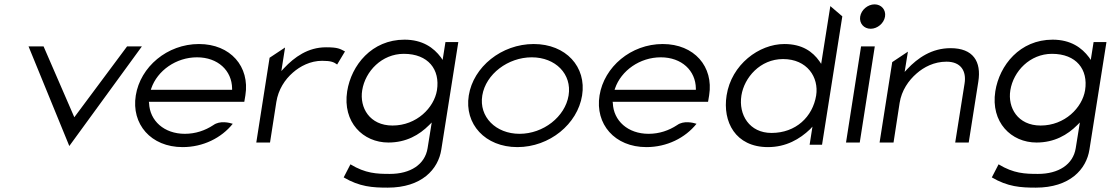

<svg xmlns="http://www.w3.org/2000/svg" viewBox="-20 -664 5097 881"><path d="M298 6 631 -451H563L321 -126L180 -451H111Z M818 11C912 11 996 -31 1048 -96C1033 -101 989 -112 959 -90C921 -65 877 -50 828 -50C733 -50 667 -110 664 -191L663 -197H1101L1106 -227C1127 -358 1038 -462 893 -462C747 -462 624 -357 603 -226C582 -95 672 11 818 11ZM674 -258C702 -340 788 -401 884 -401C980 -401 1044 -340 1045 -258V-252H672Z M1219 -10 1248 -196C1257 -253 1287 -299 1324 -331C1357 -360 1404 -385 1458 -385C1499 -385 1512 -379 1527 -368L1563 -428C1540 -440 1531 -447 1476 -447C1393 -447 1331 -402 1283 -351L1271 -338L1288 -446L1217 -399L1156 -10Z M1762 -10C1844 -10 1904 -45 1949 -90L1961 -102L1942 16C1930 91 1863 134 1769 134C1709 134 1657 132 1588 90L1557 150C1630 193 1689 197 1759 197C1915 197 1991 113 2005 22L2083 -471H2024L2011 -389L2003 -401C1970 -445 1919 -482 1836 -482C1686 -482 1592 -365 1573 -245C1551 -103 1646 -10 1762 -10ZM1833 -417C1945 -417 2000 -345 1985 -250C1972 -170 1892 -88 1781 -88C1676 -88 1629 -170 1642 -250C1656 -337 1732 -417 1833 -417Z M2354 11C2502 11 2630 -95 2651 -226C2672 -357 2577 -462 2429 -462C2281 -462 2152 -357 2131 -226C2110 -95 2206 11 2354 11ZM2420 -401C2529 -401 2605 -324 2589 -226C2573 -128 2473 -50 2364 -50C2255 -50 2177 -128 2193 -226C2209 -324 2311 -401 2420 -401Z M2946 11C3040 11 3124 -31 3176 -96C3161 -101 3117 -112 3087 -90C3049 -65 3005 -50 2956 -50C2861 -50 2795 -110 2792 -191L2791 -197H3229L3234 -227C3255 -358 3166 -462 3021 -462C2875 -462 2752 -357 2731 -226C2710 -95 2800 11 2946 11ZM2802 -258C2830 -340 2916 -401 3012 -401C3108 -401 3172 -340 3173 -258V-252H2800Z M3504 11C3587 11 3650 -26 3697 -71L3708 -83L3695 0H3752L3845 -589L3790 -636L3748 -371L3740 -383C3709 -427 3661 -462 3579 -462C3463 -462 3336 -368 3314 -226C3295 -106 3354 11 3504 11ZM3573 -393C3684 -393 3738 -309 3725 -226C3709 -128 3632 -54 3520 -54C3419 -54 3368 -137 3382 -226C3395 -308 3468 -393 3573 -393Z M3975 -532C4006 -532 4036 -557 4041 -588C4046 -619 4024 -644 3993 -644C3962 -644 3932 -619 3927 -588C3922 -557 3944 -532 3975 -532ZM3925 -10 3994 -451H3931L3862 -10Z M4080 -10 4108 -192C4117 -249 4149 -295 4186 -327C4219 -356 4266 -381 4323 -381C4390 -381 4415 -337 4406 -281L4363 -10H4425L4469 -289C4484 -382 4445 -443 4342 -443C4255 -443 4191 -398 4143 -347L4131 -334L4146 -427L4074 -379L4016 -10Z M4736 -10C4818 -10 4878 -45 4923 -90L4935 -102L4916 16C4904 91 4837 134 4743 134C4683 134 4631 132 4562 90L4531 150C4604 193 4663 197 4733 197C4889 197 4965 113 4979 22L5057 -471H4998L4985 -389L4977 -401C4944 -445 4893 -482 4810 -482C4660 -482 4566 -365 4547 -245C4525 -103 4620 -10 4736 -10ZM4807 -417C4919 -417 4974 -345 4959 -250C4946 -170 4866 -88 4755 -88C4650 -88 4603 -170 4616 -250C4630 -337 4706 -417 4807 -417Z"/></svg>

Font: Charger Pro
Style: LitExtObl
Weight: 300
Designer: Jasper
Foundry: Cannot Into Space Fonts
Version: Version 1.09